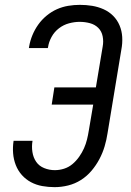

<svg xmlns="http://www.w3.org/2000/svg" viewBox="-20 -763 540 791"><path d="M205 8Q179 8 154 3.5Q129 -1 107.5 -12.5Q86 -24 70 -42Q54 -60 45 -83Q36 -106 34 -131.5Q32 -157 36 -183H114Q110 -160 113.5 -137Q117 -114 129 -96.5Q141 -79 162 -70.5Q183 -62 206 -62Q225 -62 244 -68Q263 -74 278.5 -87Q294 -100 306 -117Q318 -134 326 -152Q334 -170 338.5 -188.5Q343 -207 346 -226L364 -332H193L204 -403H375L403 -571Q407 -592 403 -613Q399 -634 385 -648Q371 -662 350.5 -667.5Q330 -673 308 -673Q287 -673 264.5 -667Q242 -661 223 -646.5Q204 -632 192.5 -611Q181 -590 178 -569L177 -565H99L100 -571Q104 -595 113.5 -618Q123 -641 137.5 -661.5Q152 -682 172 -698.5Q192 -715 214.5 -725Q237 -735 261 -739Q285 -743 309 -743Q335 -743 359.5 -739Q384 -735 406.5 -725Q429 -715 446 -698Q463 -681 472.5 -658.5Q482 -636 483.5 -610.5Q485 -585 480 -559L423 -214Q419 -187 411 -160Q403 -133 389.5 -107.5Q376 -82 357 -59.5Q338 -37 313.5 -21.5Q289 -6 261 1Q233 8 205 8Z"/></svg>

Font: Iosevka SS18
Style: Italic
Weight: 400
Italic angle: -9°
Monospace: yes
Designer: Belleve Invis
Foundry: Belleve Invis
Version: Version 25.1.1; ttfautohint (v1.8.4)